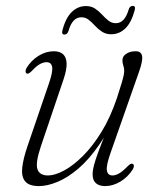

<svg xmlns="http://www.w3.org/2000/svg" viewBox="-20 -622 537 650"><path d="M429.5 -67Q433.5 -65 433.2 -59.8Q433 -54.5 429.5 -48.5Q413 -22.5 387.5 -7.2Q362 8 336 8Q315.5 8 304.5 -2Q293.5 -12 293.5 -32Q293.5 -45 298.2 -63Q303 -81 312.8 -107.5Q322.5 -134 337.5 -172Q352.5 -210 372.5 -263L379 -254Q350 -181 315 -130.8Q280 -80.5 243.8 -50Q207.5 -19.5 173.5 -5.8Q139.5 8 112 8Q78.5 8 65.2 -8Q52 -24 55.2 -54.2Q58.5 -84.5 73 -127L145.5 -339Q159.5 -379.5 156.5 -395.5Q153.5 -411.5 137.5 -411.5Q127.5 -411.5 115.5 -405.2Q103.5 -399 87.5 -381.5Q81.5 -376 77.8 -373.8Q74 -371.5 70 -373.5Q66.5 -375.5 66.5 -380.8Q66.5 -386 70 -392Q85.5 -417.5 110.5 -433Q135.5 -448.5 162 -448.5Q183 -448.5 194 -438Q205 -427.5 205.5 -406.5Q206 -385.5 195 -353L118.5 -127Q99.5 -70.5 106.8 -49.2Q114 -28 142.5 -28Q165.5 -28 196.5 -44.5Q227.5 -61 260.5 -93.8Q293.5 -126.5 323.8 -175.8Q354 -225 376 -290.5Q386.5 -323 391.8 -340.8Q397 -358.5 398.8 -367.5Q400.5 -376.5 400.5 -382.5Q400.5 -392 397.5 -400Q394.5 -408 394.5 -418Q394.5 -431.5 407.5 -440Q420.5 -448.5 439 -448.5Q458 -448.5 461 -432.5Q464 -416.5 450.5 -378.5L355 -106.5Q339 -62 341.8 -45Q344.5 -28 361 -28Q371 -28 383 -34.8Q395 -41.5 412.5 -59.5Q417.5 -64.5 421.8 -66.8Q426 -69 429.5 -67ZM356 -506Q338.5 -506 325.2 -514.8Q312 -523.5 301.5 -535Q291 -546.5 280.2 -555Q269.5 -563.5 255.5 -563.5Q240 -563.5 229.2 -552Q218.5 -540.5 212 -517.5Q208 -505 198 -505Q187.5 -505 191.5 -519.5Q202 -561 222.8 -581.2Q243.5 -601.5 271 -601.5Q289 -601.5 302 -592.8Q315 -584 325.5 -572.5Q336 -561 347 -552.2Q358 -543.5 372 -543.5Q387.5 -543.5 398.2 -555.2Q409 -567 415.5 -589.5Q419 -602 429.5 -602Q440 -602 436 -587.5Q425 -546 404.5 -526Q384 -506 356 -506Z"/></svg>

Font: Fraunces 72pt Soft Wonky ExtraLight
Style: Italic
Weight: 250
Italic angle: -16°
Version: Version 1.000;[b76b70a41]